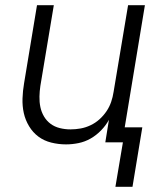

<svg xmlns="http://www.w3.org/2000/svg" viewBox="-20 -550 640 742"><path d="M426 172 455 0H387L401 -87Q389 -65 370.5 -46Q352 -27 330 -14.5Q308 -2 283.5 3Q259 8 235 8Q206 8 178 1Q150 -6 128.5 -22Q107 -38 92.5 -62Q78 -86 72 -113Q66 -140 67 -169.5Q68 -199 73 -228L123 -530H188L136 -218Q133 -198 132.5 -177Q132 -156 136 -136.5Q140 -117 150 -100Q160 -83 175.5 -71.5Q191 -60 211 -55Q231 -50 252 -50Q252 -50 252.5 -50Q253 -50 253 -50Q272 -50 291.5 -53.5Q311 -57 330 -66Q349 -75 364.5 -89Q380 -103 391.5 -120Q403 -137 409.5 -156Q416 -175 419 -195L475 -530H540L462 -58H530L492 172Z"/></svg>

Font: Iosevka Curly Light Extended
Style: Italic
Weight: 300
Width: 7
Italic angle: -9°
Monospace: yes
Designer: Belleve Invis
Foundry: Belleve Invis
Version: Version 11.1.0; ttfautohint (v1.8.3)